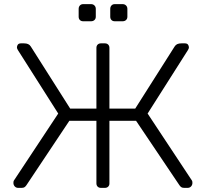

<svg xmlns="http://www.w3.org/2000/svg" viewBox="-20 -910 997 930"><path d="M68 0Q58 0 51.5 -7Q45 -14 45 -24Q45 -32 47 -35L262 -360L67 -667Q62 -675 62 -680Q62 -688 66.5 -694Q71 -700 82 -700H96Q108 -700 116 -696.5Q124 -693 129 -685L320 -384H447V-678Q447 -688 453 -694Q459 -700 469 -700H488Q498 -700 504 -694Q510 -688 510 -678V-384H635L826 -685Q831 -693 839 -696.5Q847 -700 859 -700H875Q886 -700 890.5 -694Q895 -688 895 -680Q895 -675 890 -667L695 -360L910 -35Q912 -32 912 -24Q912 -14 905.5 -7Q899 0 889 0H872Q863 0 858 -3.5Q853 -7 849 -13L639 -325H510V-21Q510 -12 504 -6Q498 0 488 0H469Q459 0 453 -6Q447 -12 447 -22V-325H316L108 -13Q104 -7 99 -3.5Q94 0 85 0ZM536 -807Q526 -807 520 -813Q514 -819 514 -829V-867Q514 -877 520 -883.5Q526 -890 536 -890H574Q584 -890 590.5 -883.5Q597 -877 597 -867V-829Q597 -819 590.5 -813Q584 -807 574 -807ZM383 -807Q373 -807 367 -813Q361 -819 361 -829V-867Q361 -877 367 -883.5Q373 -890 383 -890H421Q431 -890 437.5 -883.5Q444 -877 444 -867V-829Q444 -819 437.5 -813Q431 -807 421 -807Z"/></svg>

Font: Rubik Light
Style: Regular
Weight: 300
Designer: Hubert and Fischer
Foundry: Hubert and Fischer
Version: Version 2.300;gftools[0.9.30]